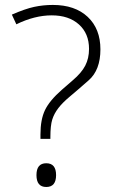

<svg xmlns="http://www.w3.org/2000/svg" viewBox="-20 -744 461 774"><path d="M166.5 9.8Q127 9.8 127 -38.1Q127 -85.9 166.5 -85.9Q206.1 -85.9 206.1 -38.1Q206.1 9.8 166.5 9.8ZM45.9 -646 27.8 -685.1Q81.5 -708.5 117.9 -716.3Q154.3 -724.1 192.9 -724.1Q282.2 -724.1 333.5 -676Q384.8 -627.9 384.8 -544.9Q384.8 -461.9 337.6 -420.4Q290.5 -378.9 261.2 -354.5Q231.9 -330.1 215.1 -308.1Q198.2 -286.1 190.7 -262.2Q183.1 -238.3 183.1 -190.9V-184.1H143.1V-202.1Q143.1 -262.2 161.4 -300.3Q179.7 -338.4 229 -381.8L273.4 -420.4Q308.6 -450.2 323.7 -479.5Q338.9 -508.8 338.9 -546.9Q338.9 -608.9 298.1 -645.5Q257.3 -682.1 188.5 -682.1Q119.6 -682.1 45.9 -646Z"/></svg>

Font: OpenSans-Light
Style: Regular
Weight: 300
Foundry: Ascender Corporation
Version: Version 1.10